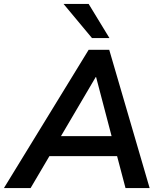

<svg xmlns="http://www.w3.org/2000/svg" viewBox="-58 -959 822 979"><path d="M-38 0 394 -705H499L705 0H582L539 -163H194L98 0ZM430 -566 253 -265H511L432 -566ZM411 -765 266 -939H394L500 -765Z"/></svg>

Font: Nunito Sans
Style: Bold Italic
Weight: 700
Italic angle: -9°
Designer: Vernon Adams
Foundry: Vernon Adams
Version: Version 3.006; ttfautohint (v1.8.3)